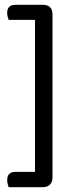

<svg xmlns="http://www.w3.org/2000/svg" viewBox="-20 -671 309 801"><path d="M16 110Q14 104 12 96.5Q10 89 10 80Q10 46 45 46H126V-588H16Q14 -594 12 -601.5Q10 -609 10 -618Q10 -651 45 -651H158Q199 -651 199 -611V69Q199 88 188.5 99Q178 110 158 110Z"/></svg>

Font: Baloo Da 2
Style: Regular
Weight: 400
Designer: Noopur Datye, Sulekha Rajkumar and Ek Type
Foundry: Ek Type
Version: Version 1.640;hotconv 1.0.111;makeotfexe 2.5.65597; ttfautoh